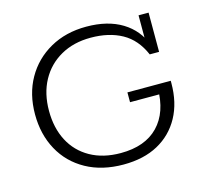

<svg xmlns="http://www.w3.org/2000/svg" viewBox="-91 -698 876 813"><g transform="rotate(-15 347.0 -291.5)"><path d="M355 11Q261 11 191.5 -27.5Q122 -66 84.5 -134.5Q47 -203 47 -291Q47 -380 85.5 -448Q124 -516 193 -555Q262 -594 352 -594Q446 -594 509 -555.5Q572 -517 598 -446L579 -452V-583H623V-411H582Q552 -481 495 -512.5Q438 -544 358 -544Q283 -544 226.5 -512Q170 -480 139 -423Q108 -366 108 -290Q108 -215 137.5 -158.5Q167 -102 223 -70.5Q279 -39 356 -39Q463 -39 520.5 -98.5Q578 -158 578 -265L602 -237H449V-280H639V-270Q639 -184 604.5 -121Q570 -58 507 -23.5Q444 11 355 11Z"/></g></svg>

Font: Rokkitt SemiBold Light
Style: Regular
Weight: 300
Version: Version 3.103